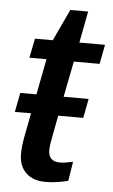

<svg xmlns="http://www.w3.org/2000/svg" viewBox="-50 -683 430 728"><g transform="rotate(5 165.5 -319.0)"><path d="M154.8 -112.3Q154.8 -90.3 166 -79.6Q177.2 -68.8 198.2 -68.8Q216.3 -68.8 248.5 -75.7L236.8 -2.4Q191.4 9.3 150.9 9.3Q103 9.3 76.2 -16.8Q49.3 -43 49.3 -87.9Q49.3 -118.2 56.6 -155.8L73.7 -245.1H12.2L26.4 -318.4H87.9L114.3 -454.6H49.3L64 -528.3H131.8L188 -648.4H255.9L232.9 -528.3H330.6L316.4 -454.6H218.3L191.4 -318.4H286.6L272.5 -245.1H177.2L160.6 -157.7Q154.8 -128.9 154.8 -112.3Z"/></g></svg>

Font: Arimo Medium
Style: Italic
Weight: 500
Italic angle: -12°
Designer: Steve Matteson
Foundry: Monotype Imaging Inc.
Version: Version 1.33